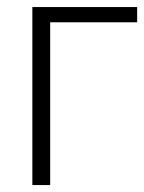

<svg xmlns="http://www.w3.org/2000/svg" viewBox="-20 -533 415 553"><path d="M73.2 0V-512.7H375V-468.8H124.5V0Z"/></svg>

Font: Voltera Light
Style: Light
Weight: 300
Designer: Bernd Montag
Version: Version 1.301